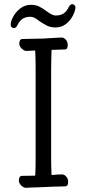

<svg xmlns="http://www.w3.org/2000/svg" viewBox="-20 -890 415 916"><path d="M244 -759Q222 -759 205.5 -767Q189 -775 167 -790Q154 -800 144.5 -805Q135 -810 125 -810Q103 -810 88 -800.5Q73 -791 62 -768Q56 -756 46 -756Q40 -756 35.5 -760.5Q31 -765 31 -773Q31 -788 43 -810.5Q55 -833 77 -850Q99 -867 127 -867Q150 -867 166.5 -859Q183 -851 203 -836Q205 -834 214.5 -828Q224 -822 231.5 -819Q239 -816 246 -816Q268 -816 283 -825.5Q298 -835 309 -858Q315 -870 325 -870Q331 -870 335.5 -865.5Q340 -861 340 -853Q340 -849 339 -846Q331 -811 305.5 -785Q280 -759 244 -759ZM148 -649Q118 -647 106 -647Q96 -647 84.5 -657.5Q73 -668 72 -680Q72 -704 87 -704L187 -706L234 -709L275 -711Q284 -711 293.5 -701Q303 -691 303 -678V-674Q303 -654 289 -654L226 -652Q226 -634 225 -621L224 -568V-126Q224 -97 226 -55Q259 -58 277 -58Q286 -58 295.5 -48Q305 -38 305 -25V-21Q305 -1 291 -1L260 0Q237 0 201 2L153 4Q133 4 105 6Q95 7 83 -3.5Q71 -14 70 -27Q70 -51 85 -51Q124 -51 148 -52Q150 -90 150 -127V-569Q150 -603 148 -649Z"/></svg>

Font: Fusion Kai T
Style: Regular
Weight: 400
Designer: Fontworks Inc.
Version: Version 24.134;May 13, 2024